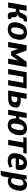

<svg xmlns="http://www.w3.org/2000/svg" viewBox="2200 -2750 750 5190"><g transform="rotate(90 2575.0 -155.0)"><path d="M489 -395C496 -410 509 -420 519 -420C529 -420 538 -415 538 -415H543L572 -495C572 -495 539 -510 494 -510C424 -510 385 -475 365 -430L324 -340C313 -315 297 -300 267 -300H237L273 -500H133L45 0H185L222 -210H262C292 -210 303 -195 304 -170L312 -70C315 -25 343 10 413 10C458 10 495 -5 495 -5L494 -85H489C489 -85 479 -80 469 -80C459 -80 449 -90 448 -105L442 -185C438 -250 355 -260 355 -260C355 -260 431 -270 457 -325Z M909 -250C886 -120 839 -80 789 -80C739 -80 706 -120 729 -250C752 -380 799 -420 849 -420C899 -420 932 -380 909 -250ZM1049 -250C1079 -425 1009 -510 864 -510C719 -510 619 -425 589 -250C558 -75 628 10 773 10C918 10 1018 -75 1049 -250Z M1293 -220C1299 -250 1300 -280 1300 -280H1304C1304 -280 1308 -250 1318 -220L1369 -80H1479L1578 -220C1600 -250 1614 -280 1614 -280H1618C1618 -280 1609 -250 1603 -220L1565 0H1705L1793 -500H1653L1474 -250C1459 -230 1447 -200 1447 -200H1443C1443 -200 1441 -230 1434 -250L1343 -500H1203L1115 0H1255Z M2373 -500H1933L1845 0H1985L2057 -410H2217L2145 0H2285Z M2624 -340 2653 -500H2513L2425 0H2630C2795 0 2865 -60 2884 -170C2904 -280 2854 -340 2689 -340ZM2674 -250C2729 -250 2753 -220 2744 -170C2736 -120 2700 -90 2645 -90H2580L2609 -250Z M3379 -80C3334 -80 3305 -115 3329 -250C3352 -385 3394 -420 3439 -420C3484 -420 3512 -385 3489 -250C3465 -115 3424 -80 3379 -80ZM3363 10C3498 10 3598 -75 3629 -250C3659 -425 3589 -510 3454 -510C3319 -510 3235 -430 3197 -300H3137L3173 -500H3033L2945 0H3085L3122 -210H3182C3173 -75 3228 10 3363 10Z M4133 -500H3703L3687 -410H3832L3760 0H3900L3972 -410H4117Z M4379 -420C4419 -420 4452 -380 4437 -295H4277C4292 -380 4339 -420 4379 -420ZM4333 10C4433 10 4512 -40 4512 -40L4481 -120H4471C4471 -120 4424 -80 4359 -80C4279 -80 4246 -120 4261 -205H4531L4566 -235L4570 -260C4599 -425 4529 -510 4394 -510C4259 -510 4159 -425 4129 -250C4098 -75 4168 10 4333 10Z M4837 -355C4837 -355 4878 -415 4933 -415C4978 -415 5011 -375 4989 -250C4966 -120 4919 -80 4864 -80C4819 -80 4794 -110 4794 -110ZM4599 200H4699L4746 160L4778 -20C4778 -20 4813 10 4873 10C4998 10 5098 -75 5129 -250C5159 -425 5089 -510 4974 -510C4884 -510 4827 -440 4827 -440H4822L4823 -500H4723Z"/></g></svg>

Font: Scada
Style: Bold Italic
Weight: 700
Designer: Jovanny Lemonad
Foundry: Jovanny Lemonad
Version: Version 3.005